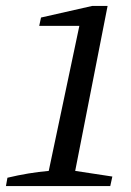

<svg xmlns="http://www.w3.org/2000/svg" viewBox="-42 -626 442 646"><path d="M-22 0 -17 -28Q54 -45 122 -51L225 -539H90L96 -567L268 -606H320L211 -51L336 -32L329 0Z"/></svg>

Font: Piazzolla SC
Style: Italic
Weight: 400
Italic angle: -11.3°
Designer: Juan Pablo del Peral
Foundry: Huerta Tipografica
Version: Version 1.330